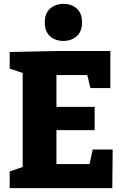

<svg xmlns="http://www.w3.org/2000/svg" viewBox="-20 -970 642 990"><path d="M458 -199H561L559 0H30V-86L97 -109V-594L30 -616V-702L267 -707H549V-516H446L430 -583H271V-419H468V-299H271V-124H442ZM307 -759Q264 -759 237.5 -783.5Q211 -808 211 -854Q211 -902 238.5 -926Q266 -950 308 -950Q349 -950 376 -926Q403 -902 403 -855Q403 -807 375.5 -783Q348 -759 307 -759Z"/></svg>

Font: Bitter ExtraBold
Style: Regular
Weight: 800
Designer: Sol Matas, and Bitter project Authors
Foundry: Sol Matas
Version: Version 2.001